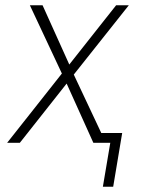

<svg xmlns="http://www.w3.org/2000/svg" viewBox="-20 -540 540 726"><path d="M369 166 397 0H333L232 -224L55 0H7L214 -262L93 -520H141L242 -296L419 -520H467L259 -258L363 -37H442L408 166Z"/></svg>

Font: Iosevka Extralight
Style: Italic
Weight: 200
Italic angle: -9°
Monospace: yes
Designer: Belleve Invis
Foundry: Belleve Invis
Version: Version 32.5.0; ttfautohint (v1.8.4)